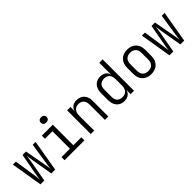

<svg xmlns="http://www.w3.org/2000/svg" viewBox="222 -1960 3157 3157"><g transform="rotate(-45 1800.0 -382.0)"><path d="M127 0 36 -550H106L165 -156Q169 -130 171.5 -104Q174 -78 176 -61Q177 -78 180.5 -104Q184 -130 188 -156L260 -550H340L412 -156Q417 -131 420.5 -105Q424 -79 426 -61Q427 -79 430 -105Q433 -131 437 -156L497 -550H564L470 0H380L315 -383Q311 -410 306.5 -442.5Q302 -475 300 -493Q299 -475 294 -442.5Q289 -410 285 -383L217 0Z M688 0V-72H884V-478H709V-550H964V-72H1150V0ZM915 -651Q884 -651 865.5 -667Q847 -683 847 -711Q847 -740 865.5 -757Q884 -774 915 -774Q946 -774 964.5 -757Q983 -740 983 -711Q983 -683 964.5 -667Q946 -651 915 -651Z M1297 0V-550H1376V-448Q1385 -501 1423.5 -530.5Q1462 -560 1525 -560Q1607 -560 1656 -508.5Q1705 -457 1705 -369V0H1626V-356Q1626 -422 1593 -457.5Q1560 -493 1503 -493Q1444 -493 1410 -456Q1376 -419 1376 -353V0Z M2073 10Q1991 10 1941.5 -44.5Q1892 -99 1892 -193V-356Q1892 -450 1941 -505Q1990 -560 2073 -560Q2134 -560 2175 -530.5Q2216 -501 2225 -450L2224 -573V-730H2303V0H2224V-100Q2214 -49 2174 -19.5Q2134 10 2073 10ZM2098 -59Q2156 -59 2190 -95.5Q2224 -132 2224 -197V-353Q2224 -418 2190.5 -454.5Q2157 -491 2098 -491Q2038 -491 2004.5 -458Q1971 -425 1971 -356V-193Q1971 -124 2004.5 -91.5Q2038 -59 2098 -59Z M2700 9Q2604 9 2547 -48Q2490 -105 2490 -206V-344Q2490 -445 2546.5 -502Q2603 -559 2700 -559Q2797 -559 2853.5 -502Q2910 -445 2910 -344V-206Q2910 -105 2853 -48Q2796 9 2700 9ZM2700 -62Q2761 -62 2796 -97Q2831 -132 2831 -199V-351Q2831 -418 2796 -453Q2761 -488 2700 -488Q2639 -488 2604 -453Q2569 -418 2569 -351V-199Q2569 -132 2604 -97Q2639 -62 2700 -62Z M3127 0 3036 -550H3106L3165 -156Q3169 -130 3171.5 -104Q3174 -78 3176 -61Q3177 -78 3180.5 -104Q3184 -130 3188 -156L3260 -550H3340L3412 -156Q3417 -131 3420.5 -105Q3424 -79 3426 -61Q3427 -79 3430 -105Q3433 -131 3437 -156L3497 -550H3564L3470 0H3380L3315 -383Q3311 -410 3306.5 -442.5Q3302 -475 3300 -493Q3299 -475 3294 -442.5Q3289 -410 3285 -383L3217 0Z"/></g></svg>

Font: JetBrains Mono NL Light
Style: Regular
Weight: 300
Monospace: yes
Designer: Philipp Nurullin, Konstantin Bulenkov
Foundry: JetBrains
Version: Version 2.305; ttfautohint (v1.8.4.7-5d5b)